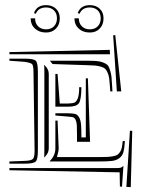

<svg xmlns="http://www.w3.org/2000/svg" viewBox="-20 -728 573 767"><path d="M210 -432.6 218.8 -314.5H252.4Q270 -314.9 277.8 -318.4Q285.6 -321.8 291 -335.9Q296.4 -350.1 296.4 -379.9L305.2 -379.4Q304.7 -328.6 294.9 -315.2Q285.2 -301.8 252.4 -301.8H201.2V-432.6ZM446.8 -362.8 432.1 -586.9 440.4 -587.9 464.4 -362.8ZM429.2 -362.8H420.4L419.4 -379.4Q418 -401.4 416.3 -414.3Q414.6 -427.2 409.7 -438Q404.8 -448.7 399.9 -453.4Q395 -458 382.8 -461.7Q370.6 -465.3 358.4 -466.3Q346.2 -467.3 323.2 -467.8L189.9 -472.2L179.2 -485.4H323.2Q348.6 -485.4 363.5 -484.4Q378.4 -483.4 390.9 -478.8Q403.3 -474.1 408.9 -468.8Q414.6 -463.4 419.2 -449.2Q423.8 -435.1 425.3 -421.1Q426.8 -407.2 428.2 -380.4ZM418.5 -528.8 419.4 -511.2H17.6V-520ZM201.2 -246.1H210L214.4 -135.3Q214.8 -127.9 210.4 -111.8L207.5 -100.6H376Q397.5 -100.6 408.2 -101.1Q418.9 -101.6 431.4 -103.8Q443.8 -106 449 -109.6Q454.1 -113.3 459.5 -120.8Q464.8 -128.4 466.8 -138.7Q468.8 -148.9 470.2 -164.6H479Q477.1 -135.3 473.1 -120.6Q469.2 -106 457.3 -96.7Q445.3 -87.4 428 -85.2Q410.6 -83 376 -83H179.2V-85Q201.2 -106.9 201.2 -135.3ZM252.4 -262.2 201.2 -266.6V-275.4H252.4Q271 -275.4 280.5 -272.7Q290 -270 296.1 -259Q302.2 -248 303.7 -230.7Q305.2 -213.4 305.2 -179.2H322.8V-415H331.1L339.8 -161.6H287.6V-179.2V-187Q287.6 -214.8 286.9 -227.8Q286.1 -240.7 282 -249.3Q277.8 -257.8 272 -259.5Q266.1 -261.2 252.4 -262.2ZM467.3 18.1 459 17.1 458 -39.6 17.6 -47.9V-56.6H446.3Q457.5 -56.6 462.6 -58.3Q467.8 -60.1 472.7 -65.4H473.1ZM484.9 18.6 499 -205.6H508.3L502.4 19.5ZM17.6 -485.4V-493.7H78.6Q114.3 -493.7 122.8 -485.4Q131.3 -477.1 131.3 -441.4V-127Q131.3 -91.3 122.8 -82.8Q114.3 -74.2 78.6 -74.2H17.6V-83L80.6 -85.4Q105.5 -86.4 111.8 -93.5Q118.2 -100.6 118.2 -126L113.8 -441.4Q113.3 -466.3 108.4 -471.7Q103.5 -477.1 78.6 -481ZM174.8 -135.3Q174.8 -117.2 160.6 -103L156.2 -98.6Q157.2 -105 157.2 -127V-441.4Q157.2 -461.9 156.2 -469.2L160.6 -464.8Q174.8 -450.7 174.8 -432.6ZM290.5 -675.8Q301.8 -707.5 338.9 -707.5Q363.3 -707.5 378.4 -693.1Q393.6 -678.7 393.6 -654.8Q393.6 -629.4 378.4 -613.8Q363.3 -598.1 338.9 -598.1Q311.5 -598.1 294.4 -613.8Q277.3 -629.4 277.3 -654.8H294.9Q294.9 -634.8 307.1 -622.8Q319.3 -610.8 338.9 -610.8Q358.9 -610.8 370.6 -623Q382.3 -635.3 382.3 -654.8Q382.3 -674.8 370.4 -686.5Q358.4 -698.2 338.9 -698.2Q308.1 -698.2 297.9 -672.9ZM115.7 -675.8Q127 -707.5 164.1 -707.5Q188.5 -707.5 203.6 -693.1Q218.8 -678.7 218.8 -654.8Q218.8 -629.4 203.6 -613.8Q188.5 -598.1 164.1 -598.1Q136.7 -598.1 119.6 -613.8Q102.5 -629.4 102.5 -654.8H120.1Q120.1 -634.8 132.3 -622.8Q144.5 -610.8 164.1 -610.8Q184.1 -610.8 195.8 -623Q207.5 -635.3 207.5 -654.8Q207.5 -674.8 195.6 -686.5Q183.6 -698.2 164.1 -698.2Q133.3 -698.2 123 -672.9Z"/></svg>

Font: FoglihtenNo03
Style: Regular
Weight: 500
Version: Version 0.59